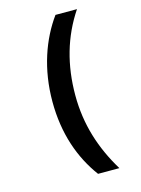

<svg xmlns="http://www.w3.org/2000/svg" viewBox="-131 -788 762 1035"><g transform="rotate(-15 250.0 -270.5)"><path d="M284 173H403C321 38 275 -104 275 -267C275 -436 317 -584 404 -714H284C202 -601 147 -448 147 -266C147 -87 199 58 284 173Z"/></g></svg>

Font: Noto Sans Mono ExtraCondensed ExtraBold
Style: Regular
Weight: 800
Width: 2
Designer: Monotype Design Team
Foundry: Monotype Imaging Inc.
Version: Version 2.014